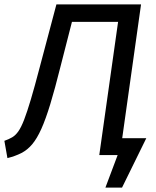

<svg xmlns="http://www.w3.org/2000/svg" viewBox="-32 -709 714 878"><path d="M226 -689H613L516 0H422L508 -609H297L244 -402Q219 -302 198 -233Q177 -164 157 -119.5Q137 -75 115 -49Q93 -23 65.5 -9Q38 5 2 14L-12 -65Q8 -72 23.5 -81Q39 -90 52 -108.5Q65 -127 78.5 -162Q92 -197 109 -254Q126 -311 149 -399ZM479 -77H637L526 149H450L506 0H468Z"/></svg>

Font: Fira Sans Variable
Style: Italic
Weight: 397
Italic angle: -8°
Designer: Carrois Corporate & Edenspiekermann AG
Foundry: Carrois Corporate GbR & Edenspiekermann AG
Version: Version 4.202